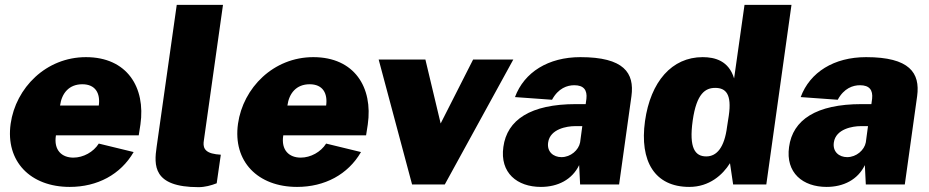

<svg xmlns="http://www.w3.org/2000/svg" viewBox="-20 -762 3839 793"><path d="M211 -203H553L560 -248C582 -401 505 -526 335 -526C170 -526 45 -399 24 -251C2 -95 106 10 268 10C382 10 478 -41 532 -134L388 -169C366 -134 324 -111 283 -111C236 -111 201 -141 211 -203ZM228 -326C235 -377 265 -414 320 -414C374 -414 395 -377 388 -326Z M800 11C826 11 852 4 875 -5L892 -123L872 -125C821 -132 818 -157 822 -182L901 -742H710L627 -156C616 -80 610 11 800 11Z M1150 -203H1492L1499 -248C1521 -401 1444 -526 1274 -526C1109 -526 984 -399 963 -251C941 -95 1045 10 1207 10C1321 10 1417 -41 1471 -134L1327 -169C1305 -134 1263 -111 1222 -111C1175 -111 1140 -141 1150 -203ZM1167 -326C1174 -377 1204 -414 1259 -414C1313 -414 1334 -377 1327 -326Z M2100 -516H1934L1800 -252L1737 -516H1544L1682 0H1817Z M2214 10C2284 10 2343 -20 2372 -80L2376 0H2537L2588 -365C2601 -461 2557 -526 2377 -526C2245 -526 2145 -464 2107 -361L2260 -350C2286 -398 2323 -410 2352 -410C2391 -410 2406 -390 2402 -354L2399 -332H2359C2171 -332 2074 -267 2059 -155C2044 -48 2116 10 2214 10ZM2299 -113C2266 -113 2238 -135 2244 -174C2252 -230 2323 -241 2354 -241H2385L2376 -174C2370 -142 2337 -113 2299 -113Z M2827 10C2910 10 2965 -40 2995 -88L3008 0H3145L3249 -742H3055L3012 -438C2990 -511 2933 -526 2882 -526C2755 -526 2667 -425 2644 -262C2621 -96 2684 10 2827 10ZM2897 -116C2851 -116 2825 -150 2841 -264C2857 -377 2894 -399 2934 -399C2978 -399 3003 -373 2990 -284L2983 -239C2972 -152 2940 -116 2897 -116Z M3394 10C3464 10 3523 -20 3552 -80L3556 0H3717L3768 -365C3781 -461 3737 -526 3557 -526C3425 -526 3325 -464 3287 -361L3440 -350C3466 -398 3503 -410 3532 -410C3571 -410 3586 -390 3582 -354L3579 -332H3539C3351 -332 3254 -267 3239 -155C3224 -48 3296 10 3394 10ZM3479 -113C3446 -113 3418 -135 3424 -174C3432 -230 3503 -241 3534 -241H3565L3556 -174C3550 -142 3517 -113 3479 -113Z"/></svg>

Font: United Sans Black
Style: Italic
Weight: 900
Italic angle: -8°
Designer: Pablo Impallari, Rodrigo Fuenzalida (Modified by Dan O. Williams)
Version: Version 1.000;PS 001.000;hotconv 1.0.88;makeotf.lib2.5.64775